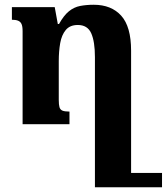

<svg xmlns="http://www.w3.org/2000/svg" viewBox="-20 -522 701 807"><path d="M374 -502Q448 -502 489.5 -456Q531 -410 531 -309V265H379V-282Q379 -347 363.5 -382Q348 -417 307 -417Q274 -417 256.5 -396Q239 -375 233 -340.5Q227 -306 227 -265V-102Q227 -82 230 -71.5Q233 -61 242.5 -57Q252 -53 272 -53V0H75V-391Q75 -411 70.5 -421Q66 -431 56 -435Q46 -439 30 -439V-492H210L223 -421H228Q248 -457 269.5 -474.5Q291 -492 317 -497Q343 -502 374 -502ZM409 265V205H661V265Z"/></svg>

Font: Noto Serif Armenian
Style: Bold
Weight: 700
Version: Version 2.007